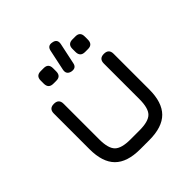

<svg xmlns="http://www.w3.org/2000/svg" viewBox="-195 -877 1021 1021"><g transform="rotate(-45 315.5 -366.5)"><path d="M315 -551Q284 -558 290 -589.5L315 -707.5Q321.5 -739 353.5 -732Q385 -726.5 378.5 -693.5L353.5 -575.5Q348 -545 315 -551ZM91 -191V-459Q91 -495.5 127.5 -495.5Q164.5 -495.5 164.5 -459V-191Q164.5 -123.5 189.8 -98.5Q215 -73.5 281.5 -73.5H349.5Q416.5 -73.5 441.8 -98.5Q467 -123.5 467 -191V-459Q467 -495.5 503.5 -495.5Q540.5 -495.5 540.5 -459V-191Q540.5 -93.5 494 -46.8Q447.5 0 349.5 0H281.5Q184 0 137.5 -46.8Q91 -93.5 91 -191ZM201.5 -573Q165.5 -573 165.5 -609.5V-632.5Q165.5 -668 201.5 -668H224Q258.5 -668 258.5 -632.5V-609.5Q258.5 -573 224 -573ZM440 -573Q404 -573 404 -609.5V-632.5Q404 -668 440 -668H462.5Q497 -668 497 -632.5V-609.5Q497 -573 462.5 -573Z"/></g></svg>

Font: Jura Light SemiBold
Style: Regular
Weight: 600
Version: Version 5.106